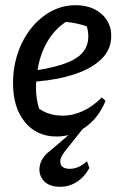

<svg xmlns="http://www.w3.org/2000/svg" viewBox="-20 -514 472 737"><path d="M197 10Q121 10 75.5 -45.5Q30 -101 30 -195Q30 -256 48.5 -310.5Q67 -365 100 -406Q133 -447 176.5 -470.5Q220 -494 270 -494Q331 -494 369 -461Q407 -428 407 -376Q407 -325 370.5 -288.5Q334 -252 269 -230Q204 -208 119 -201Q118 -190 118 -178Q118 -136 130 -97Q168 -70 221 -70Q259 -70 297.5 -87.5Q336 -105 371 -140L385 -127Q360 -64 309.5 -27Q259 10 197 10ZM319 -374Q319 -394 313 -413Q275 -426 233 -430Q190 -402 162 -354.5Q134 -307 124 -245Q226 -261 272.5 -291Q319 -321 319 -374ZM211 203Q168 203 147.5 179.5Q127 156 132.5 123.5Q138 91 172 65L273 -21H299L229 67Q207 95 212.5 114.5Q218 134 248 134Q282 134 314 105L323 131Q304 166 274.5 184.5Q245 203 211 203Z"/></svg>

Font: Piazzolla Medium
Style: Italic
Weight: 500
Italic angle: -11.3°
Designer: Juan Pablo del Peral
Foundry: Huerta Tipografica
Version: Version 1.330